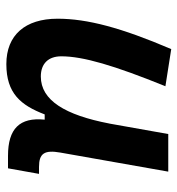

<svg xmlns="http://www.w3.org/2000/svg" viewBox="4 -571 578 626"><g transform="rotate(90 293.0 -258.0)"><path d="M189 10.3C284.2 10.3 323.2 -36.6 353 -114.7H370.1C361.8 -33.2 399.4 4.9 487.8 4.9H528.8L546.9 -96.2H524.4C480 -96.2 468.3 -113.8 477.5 -166L539.6 -517.6H417L382.8 -325.2V-325.7C355 -181.2 307.1 -102.1 229.5 -102.1C187.5 -102.1 163.6 -126.5 163.6 -168.9C163.6 -239.7 193.4 -341.3 261.2 -508.3L140.1 -527.3C70.3 -364.3 41 -253.4 41 -156.7C41 -50.8 94.7 10.3 189 10.3Z"/></g></svg>

Font: Cascadia Mono PL SemiBold
Style: Italic
Weight: 600
Italic angle: -10°
Monospace: yes
Designer: Aaron Bell
Foundry: Saja Typeworks
Version: Version 2404.023